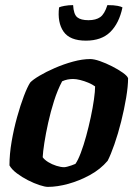

<svg xmlns="http://www.w3.org/2000/svg" viewBox="-20 -731 534 751"><path d="M167 0Q156 0 134.5 -7Q113 -14 89.5 -26Q66 -38 46 -53Q26 -68 17 -84Q17 -128 25.5 -177.5Q34 -227 47 -273.5Q60 -320 73.5 -355.5Q87 -391 98 -408Q108 -419 134 -434.5Q160 -450 194.5 -465Q229 -480 265.5 -490Q302 -500 333 -500Q348 -500 371 -492Q394 -484 418.5 -471.5Q443 -459 460.5 -446.5Q478 -434 481 -425Q481 -394 473.5 -349Q466 -304 454 -256Q442 -208 427.5 -166.5Q413 -125 401 -102Q373 -69 332 -46.5Q291 -24 247.5 -12Q204 0 167 0ZM231 -77Q235 -77 243 -79Q251 -81 259.5 -84Q268 -87 275 -90Q285 -104 296 -133Q307 -162 317 -198.5Q327 -235 335 -272.5Q343 -310 347.5 -342Q352 -374 352 -393Q341 -401 325.5 -407.5Q310 -414 294 -418Q278 -422 266 -422Q255 -422 244.5 -420Q234 -418 223 -413Q205 -379 191.5 -336.5Q178 -294 168.5 -251Q159 -208 153.5 -172.5Q148 -137 147 -116Q154 -106 168.5 -97Q183 -88 200.5 -82.5Q218 -77 231 -77ZM316 -572Q253 -572 228.5 -607.5Q204 -643 211 -702Q216 -705 232 -708Q248 -711 266 -711Q268 -675 282 -663.5Q296 -652 326 -652Q355 -652 372 -664Q389 -676 400 -711Q426 -711 440.5 -708Q455 -705 459 -702Q446 -640 411.5 -606Q377 -572 316 -572Z"/></svg>

Font: Texturina 12pt ExtraBold
Style: Italic
Weight: 800
Italic angle: -11°
Designer: Guillermo Torres Carreño
Foundry: Omnibus-Type
Version: Version 1.002